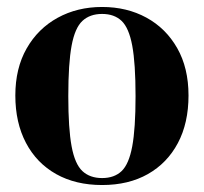

<svg xmlns="http://www.w3.org/2000/svg" viewBox="-20 -516 585 551"><path d="M273 15Q197 15 141 -16.5Q85 -48 54.5 -106Q24 -164 24 -242Q24 -320 56.5 -377Q89 -434 145.5 -465Q202 -496 273 -496Q344 -496 400 -465.5Q456 -435 488.5 -378Q521 -321 521 -242Q521 -163 490.5 -105.5Q460 -48 404.5 -16.5Q349 15 273 15ZM273 -5Q308 -5 329 -25Q350 -45 359.5 -96Q369 -147 369 -240Q369 -334 359.5 -385Q350 -436 329 -456Q308 -476 273 -476Q238 -476 216.5 -456Q195 -436 185.5 -385Q176 -334 176 -240Q176 -147 185.5 -96Q195 -45 216.5 -25Q238 -5 273 -5Z"/></svg>

Font: DM Serif Display
Style: Regular
Weight: 400
Designer: Colophon Foundry, Frank Grießhammer
Foundry: Colophon Foundry
Version: Version 5.200; ttfautohint (v1.8.3)